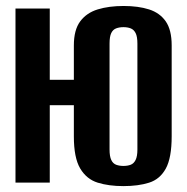

<svg xmlns="http://www.w3.org/2000/svg" viewBox="-20 -620 636 652"><path d="M398.8 12Q349.6 12 311.8 0.3Q274 -11.5 252.4 -47.8Q230.8 -84.1 230.8 -156.8V-262.8H149V0H32.6V-591H149V-349H230.8V-465.6Q230.8 -518.5 252.4 -547.5Q274 -576.5 311.9 -588.1Q349.9 -599.7 399.5 -599.7Q449.7 -599.7 486.3 -588Q522.9 -576.2 543 -547.2Q563 -518.2 563 -465.6V-157.5Q563 -83.8 543 -47.5Q522.9 -11.1 486.1 0.4Q449.4 12 398.8 12ZM399.1 -56.5Q413 -56.5 423.7 -60.5Q434.4 -64.6 440.5 -76.9Q446.6 -89.1 446.6 -112.2V-472Q446.6 -495.8 440.5 -507.7Q434.4 -519.6 423.7 -523.7Q413 -527.8 399.1 -527.8Q385.5 -527.8 374.5 -523.7Q363.5 -519.6 357.8 -507.7Q352 -495.8 352 -472V-112.2Q352 -89.1 357.8 -76.9Q363.5 -64.6 374.5 -60.5Q385.5 -56.5 399.1 -56.5Z"/></svg>

Font: Alumni Sans Thin
Style: Regular
Weight: 100
Designer: Robert E. Leuschke
Foundry: Robert E. Leuschke
Version: Version 1.018